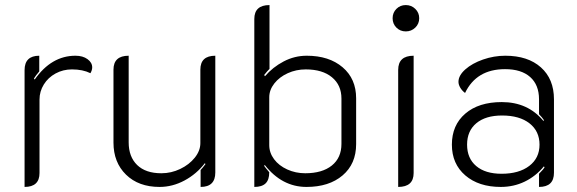

<svg xmlns="http://www.w3.org/2000/svg" viewBox="-20 -729 2278 758"><path d="M136 -336V-46Q136 9 77 9V-452Q77 -509 135 -509V-447Q121 -431 114 -419L117 -415Q183 -509 278 -509Q307 -509 325.5 -495.5Q344 -482 344 -463Q344 -452 337 -440Q307 -455 264 -455Q229 -455 199.5 -439Q170 -423 153 -395.5Q136 -368 136 -336Z M830 -48Q830 9 772 9V-58Q779 -65 791 -81L789 -85Q756 -42 708.5 -16.5Q661 9 610 9Q527 9 477.5 -39.5Q428 -88 428 -166V-454Q428 -509 488 -509V-167Q488 -110 521.5 -77.5Q555 -45 617 -45Q656 -45 691.5 -62Q727 -79 749 -106.5Q771 -134 771 -164V-454Q771 -509 830 -509Z M984 -654Q984 -709 1044 -709V-457Q1040 -453 1034.5 -447Q1029 -441 1023 -433L1026 -428Q1057 -464 1100 -486.5Q1143 -509 1191 -509Q1279 -509 1332.5 -463.5Q1386 -418 1386 -341V-160Q1386 -82 1332.5 -36.5Q1279 9 1190 9Q1093 9 1025 -78L1023 -74Q1026 -69 1043 -49Q1043 -19 1028.5 -5Q1014 9 984 9ZM1328 -161V-340Q1328 -393 1290.5 -424Q1253 -455 1187 -455Q1149 -455 1116 -440Q1083 -425 1063 -399.5Q1043 -374 1043 -345V-156Q1043 -126 1062 -100.5Q1081 -75 1114 -60Q1147 -45 1185 -45Q1252 -45 1290 -75.5Q1328 -106 1328 -161Z M1530 -657Q1530 -679 1545 -694Q1560 -709 1582 -709Q1604 -709 1619.5 -694Q1635 -679 1635 -657Q1635 -635 1619.5 -620Q1604 -605 1582 -605Q1560 -605 1545 -620Q1530 -635 1530 -657ZM1552 -453Q1552 -509 1613 -509V-46Q1613 9 1552 9Z M1764 -158Q1764 -235 1817 -280.5Q1870 -326 1961 -326Q2064 -326 2125 -252L2128 -254Q2120 -266 2108 -278V-337Q2108 -394 2073 -425Q2038 -456 1974 -456Q1861 -456 1816 -362Q1804 -371 1797 -383Q1790 -395 1790 -406Q1790 -431 1817 -455Q1844 -479 1887 -494Q1930 -509 1975 -509Q2064 -509 2115.5 -463Q2167 -417 2167 -337V-47Q2167 9 2108 9V-43Q2126 -61 2130 -69L2127 -72Q2095 -33 2051.5 -12Q2008 9 1957 9Q1870 9 1817 -36.5Q1764 -82 1764 -158ZM2110 -158Q2110 -211 2070.5 -242Q2031 -273 1962 -273Q1897 -273 1860.5 -242.5Q1824 -212 1824 -158Q1824 -104 1860 -73.5Q1896 -43 1960 -43Q2029 -43 2069.5 -74Q2110 -105 2110 -158Z"/></svg>

Font: K2D ExtraLight
Style: Regular
Weight: 275
Designer: Katatrad Aksorn Co.,Ltd.
Foundry: Cadson Demak Co.,Ltd.
Version: Version 1.000; ttfautohint (v1.6)